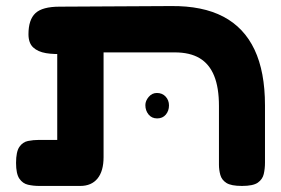

<svg xmlns="http://www.w3.org/2000/svg" viewBox="-20 -605 927 634"><path d="M110 9Q90 9 72.5 5Q55 1 44 -15Q33 -31 33 -67Q33 -104 44 -120Q55 -136 72.5 -139.5Q90 -143 109 -143H169V-483L264 -434Q228 -430 193.5 -427.5Q159 -425 132 -429.5Q105 -434 89.5 -448.5Q74 -463 74 -492Q74 -540 97 -561.5Q120 -583 177 -583L545 -585Q649 -586 717.5 -550Q786 -514 820.5 -441Q855 -368 855 -257V-68Q855 -48 851 -30.5Q847 -13 831.5 -2Q816 9 779 9Q743 9 727.5 -1Q712 -11 707.5 -27.5Q703 -44 703 -61V-255Q703 -316 687 -355Q671 -394 639 -413Q607 -432 557 -432H322V-86Q322 -40 302 -15.5Q282 9 245 9ZM499 -214Q481 -214 470.5 -227Q460 -240 460 -258Q460 -272 471 -285Q482 -298 498 -298Q516 -298 527 -286Q538 -274 538 -257Q538 -239 527.5 -226.5Q517 -214 499 -214Z"/></svg>

Font: Fredoka Expanded SemiBold
Style: Regular
Weight: 600
Width: 7
Designer: Ben Nathan
Foundry: Milena B. Brandão, Ben Nathan
Version: Version 2.001